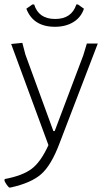

<svg xmlns="http://www.w3.org/2000/svg" viewBox="-33 -650 473 860"><path d="M316 -630 343 -611Q330 -572 295.5 -551Q261 -530 213 -530Q116 -530 85 -611L112 -630H120Q140 -565 214 -565Q288 -565 309 -630ZM67 -458 81 -405 206 -63H212L340 -402L356 -455H405L234 -9Q197 90 151.5 130Q106 170 14 190H8Q-4 179 -13 160L-12 152Q68 137 109 106Q150 75 184 0L17 -453Z"/></svg>

Font: Alegreya Sans Light
Style: Regular
Weight: 300
Designer: Juan Pablo del Peral
Foundry: Huerta Tipografica
Version: Version 2.007